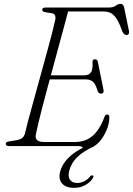

<svg xmlns="http://www.w3.org/2000/svg" viewBox="-20 -738 672 970"><path d="M212 -357.5H405.5Q428.5 -357.5 439.2 -371.8Q450 -386 447.5 -427Q447.5 -432.5 450.8 -435.5Q454 -438.5 459 -438.5Q466 -438.5 469.8 -435.2Q473.5 -432 474 -426.5L503 -283.5Q505 -274 501.2 -269.8Q497.5 -265.5 492 -265Q485.5 -264.5 481 -267.5Q476.5 -270.5 474 -277Q463 -313.5 449.5 -325.2Q436 -337 411 -337H205.5ZM375 0H24.5Q16.5 0 12.8 -3.2Q9 -6.5 9 -11Q9 -16 13.5 -19.5Q18 -23 25.5 -23.5L65.5 -30Q81.5 -33 91.2 -40Q101 -47 106 -63Q110 -82.5 119.2 -117.2Q128.5 -152 140.8 -196.5Q153 -241 166.8 -291Q180.5 -341 194.5 -391.5Q208.5 -442 221.2 -488.8Q234 -535.5 243.8 -573.5Q253.5 -611.5 258.5 -635.5Q262 -649.5 258.2 -659Q254.5 -668.5 244.5 -670.5L208.5 -676.5Q201 -678 197 -681Q193 -684 193 -688.5Q193 -694 197.8 -697Q202.5 -700 211 -700H531Q551.5 -700 564.5 -709.2Q577.5 -718.5 589 -718.5Q603 -718.5 607 -701L631.5 -581.5Q634 -571.5 630.2 -566.5Q626.5 -561.5 620.5 -561Q612.5 -561 607.5 -565.5Q602.5 -570 598 -579Q583.5 -621 569.2 -642.8Q555 -664.5 539.5 -672.2Q524 -680 504.5 -680H324Q315 -645 302.5 -599.2Q290 -553.5 276 -501.8Q262 -450 247.5 -396.2Q233 -342.5 219 -291.2Q205 -240 193.5 -195Q182 -150 173.8 -115.8Q165.5 -81.5 162 -62.5Q158.5 -49 161.5 -39.8Q164.5 -30.5 175 -25.5Q185.5 -20.5 203.5 -20.5H357.5Q392.5 -20.5 420.2 -33.5Q448 -46.5 469.8 -75Q491.5 -103.5 508.5 -149Q512.5 -159.5 522 -159.5Q532.5 -159.5 532.5 -146.5Q532.5 -118 522 -89.8Q511.5 -61.5 495 -38Q478.5 -14.5 457.8 -0.8Q437 13 416.5 13Q406 13 397.5 6.5Q389 0 375 0ZM450 -13 455 1.5Q401 26 370.5 55.5Q340 85 330 123.5Q322 154.5 333.8 170.5Q345.5 186.5 370.5 186.5Q387.5 186.5 405 178Q422.5 169.5 434.5 154.5Q438 150 441 148.8Q444 147.5 447.5 148Q450.5 148.5 451.8 151.2Q453 154 450.5 159Q441.5 178 415.2 194.5Q389 211 354.5 211Q312.5 211 293.2 188.5Q274 166 284 128.5Q291.5 100 312.2 74.2Q333 48.5 367.5 26.2Q402 4 450 -13Z"/></svg>

Font: Fraunces ExtraLight
Style: Italic
Weight: 250
Italic angle: -16°
Version: Version 1.000;[b76b70a41]